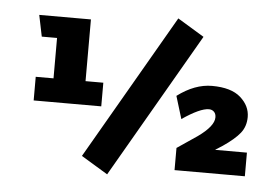

<svg xmlns="http://www.w3.org/2000/svg" viewBox="-53 -793 1306 914"><g transform="rotate(5 600.0 -336.5)"><path d="M763 -721 890 -644 490 48 363 -29ZM434 -385V-272H111V-385H196V-578H123L102 -680H349V-385ZM993 -113H1144V0H808V-106L904 -171Q980 -225 980 -267Q980 -284 970.5 -293.5Q961 -303 946 -303Q904 -303 819 -245L786 -353Q869 -415 951 -415Q1043 -415 1088 -375Q1133 -335 1133 -282Q1133 -237 1107.5 -205Q1082 -173 1026 -135L993 -114Z"/></g></svg>

Font: Martel Sans Heavy
Style: Regular
Weight: 900
Designer: Dan Reynolds and Mathieu Réguer
Foundry: Dan Reynolds and Mathieu Réguer
Version: Version 1.001;PS 001.001;hotconv 1.0.70;makeotf.lib2.5.58329